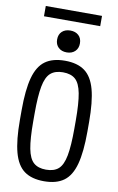

<svg xmlns="http://www.w3.org/2000/svg" viewBox="-111 -1109 723 1177"><g transform="rotate(10 250.0 -520.0)"><path d="M250 10Q173 10 127 -23.5Q81 -57 60.5 -133Q40 -209 40 -335V-395Q40 -522 60.5 -597.5Q81 -673 127 -706.5Q173 -740 250 -740Q327 -740 373 -706.5Q419 -673 439.5 -597.5Q460 -522 460 -395V-335Q460 -209 439.5 -133Q419 -57 373 -23.5Q327 10 250 10ZM250 -62Q300 -62 327.5 -86.5Q355 -111 366.5 -171.5Q378 -232 378 -340V-390Q378 -498 366.5 -558.5Q355 -619 327.5 -643.5Q300 -668 250 -668Q201 -668 173 -643.5Q145 -619 133.5 -558.5Q122 -498 122 -390V-340Q122 -232 133.5 -171.5Q145 -111 173 -86.5Q201 -62 250 -62ZM250 -792Q218 -792 198.5 -810.5Q179 -829 179 -860Q179 -892 198.5 -910Q218 -928 250 -928Q282 -928 301.5 -910Q321 -892 321 -860Q321 -829 301.5 -810.5Q282 -792 250 -792ZM75 -986V-1050H425V-986Z"/></g></svg>

Font: M PLUS 1 Code
Style: Regular
Weight: 400
Designer: Coji Morishita
Foundry: UNDERFOREST DESIGN
Version: Version 1.005